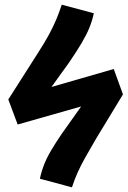

<svg xmlns="http://www.w3.org/2000/svg" viewBox="-20 -779 541 814"><path d="M241.9 -759.2 377.8 -722.8Q371.3 -692 359.2 -661.9Q347 -631.9 326 -596.5Q305.1 -561 272.1 -512.8L198.3 -410.3L462.2 -486.5L501.3 -378.8L388 -192.1Q360.4 -145.1 341.2 -110.8Q322 -76.5 308.9 -47Q295.7 -17.5 285 15.2L149.1 -21.2Q155.6 -52 166.8 -80.8Q178 -109.5 196.5 -140.9Q215 -172.2 241.1 -210.7L324.1 -327.7L54.9 -251.1L15.2 -357.3L139.5 -552.3Q169.8 -599.2 188.2 -633.4Q206.5 -667.5 218.9 -697.3Q231.2 -727.2 241.9 -759.2Z"/></svg>

Font: Fira Sans Variable
Style: Italic
Weight: 397
Italic angle: -8°
Designer: Carrois Corporate & Edenspiekermann AG
Foundry: Carrois Corporate GbR & Edenspiekermann AG
Version: Version 4.202